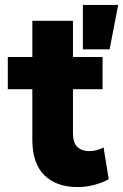

<svg xmlns="http://www.w3.org/2000/svg" viewBox="-20 -740 497 775"><path d="M292.5 15Q207.5 15 159 -32.8Q110.5 -80.5 110.5 -175.5V-656H274.5V-510H394V-380H274.5V-204Q274.5 -163 292.5 -146.5Q310.5 -130 339 -130Q354.5 -130 369.8 -133.8Q385 -137.5 398 -145L419 -16.5Q395.5 -3.5 362.5 5.8Q329.5 15 292.5 15ZM11.5 -380V-510H125.5V-380ZM314.5 -541V-720H457L422.5 -541Z"/></svg>

Font: Geologica Cursive
Style: Bold
Weight: 700
Designer: Sindre Bremnes, Frode Helland
Foundry: Monokrom Skriftforlag AS
Version: Version 1.010;gftools[0.9.28]